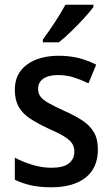

<svg xmlns="http://www.w3.org/2000/svg" viewBox="-20 -786 474 816"><path d="M396 -151Q396 -72 343.5 -31Q291 10 198 10Q149 10 111.5 1.5Q74 -7 43 -22V-116Q74 -99 116 -86Q158 -73 199 -73Q249 -73 272.5 -91.5Q296 -110 296 -142Q296 -161 287 -175.5Q278 -190 254.5 -205Q231 -220 185 -240Q140 -261 108 -282Q76 -303 59.5 -332Q43 -361 43 -405Q43 -473 94 -511Q145 -549 230 -549Q274 -549 313 -539.5Q352 -530 389 -511L356 -432Q325 -447 293.5 -457Q262 -467 227 -467Q186 -467 164 -451.5Q142 -436 142 -409Q142 -389 152 -375.5Q162 -362 186.5 -348Q211 -334 255 -314Q298 -295 330 -274Q362 -253 379 -224Q396 -195 396 -151ZM377 -756Q363 -737 337 -708.5Q311 -680 282 -652Q253 -624 230 -606H162V-618Q186 -650 213 -691Q240 -732 258 -766H377Z"/></svg>

Font: Noto Sans Malayalam SemiCondensed Medium
Style: Regular
Weight: 500
Width: 4
Designer: Jelle Bosma - Monotype Design Team
Foundry: Monotype Imaging Inc.
Version: Version 2.104; ttfautohint (v1.8.4.7-5d5b)